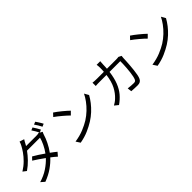

<svg xmlns="http://www.w3.org/2000/svg" viewBox="234 -2155 3531 3531"><g transform="rotate(-45 2000.0 -389.0)"><path d="M765 -806Q784 -779 807.5 -739.5Q831 -700 847 -669L794 -645L841 -617Q827 -592 818 -564Q798 -495 757.5 -412Q717 -329 661 -252Q693 -229 722 -207Q751 -185 775 -165L716 -96Q694 -116 666.5 -139Q639 -162 607 -186Q540 -112 446.5 -46Q353 20 226 68L154 5Q281 -33 377.5 -97.5Q474 -162 541 -235Q488 -274 432.5 -311.5Q377 -349 329 -379L383 -435Q433 -407 487.5 -371.5Q542 -336 594 -299Q643 -365 679 -440Q715 -515 730 -576H392Q344 -509 277.5 -439.5Q211 -370 127 -312L60 -363Q146 -417 209.5 -480.5Q273 -544 315.5 -605.5Q358 -667 381 -712Q389 -726 399 -749Q409 -772 413 -791L504 -762Q491 -743 479 -720Q467 -697 459 -683Q455 -675 449.5 -666Q444 -657 439 -648H709Q751 -648 775 -657L792 -647Q777 -677 754.5 -716Q732 -755 712 -783ZM875 -846Q888 -828 904 -803Q920 -778 935 -753.5Q950 -729 959 -710L905 -686Q889 -719 866 -757.5Q843 -796 822 -824Z M1227 -733Q1254 -715 1289 -689Q1324 -663 1360.5 -633Q1397 -603 1429 -575Q1461 -547 1482 -526L1419 -463Q1400 -483 1369.5 -510.5Q1339 -538 1303.5 -568Q1268 -598 1233 -625.5Q1198 -653 1170 -672ZM1141 -63Q1272 -83 1371 -124Q1470 -165 1541 -209Q1618 -258 1683 -320Q1748 -382 1797 -449Q1846 -516 1875 -577L1923 -492Q1889 -430 1839.5 -366Q1790 -302 1726.5 -243Q1663 -184 1587 -136Q1512 -89 1415.5 -46.5Q1319 -4 1194 19Z M2508 -787Q2506 -770 2504.5 -746.5Q2503 -723 2502 -705Q2501 -678 2500 -652.5Q2499 -627 2497 -602H2735Q2755 -602 2770.5 -603.5Q2786 -605 2799 -607L2855 -579Q2850 -551 2850 -530Q2849 -501 2846.5 -452.5Q2844 -404 2839.5 -346.5Q2835 -289 2828.5 -231Q2822 -173 2812.5 -124.5Q2803 -76 2789 -47Q2774 -16 2748.5 -1Q2723 14 2682 14Q2644 14 2602 11.5Q2560 9 2521 7L2511 -76Q2552 -71 2590.5 -68Q2629 -65 2660 -65Q2682 -65 2696 -72Q2710 -79 2718 -98Q2729 -121 2737.5 -161Q2746 -201 2752 -250.5Q2758 -300 2762 -351.5Q2766 -403 2767.5 -449Q2769 -495 2769 -527H2489Q2471 -384 2430.5 -281Q2390 -178 2328 -104.5Q2266 -31 2182 27L2109 -32Q2133 -45 2161.5 -64.5Q2190 -84 2212 -106Q2286 -174 2338 -273.5Q2390 -373 2410 -527H2242Q2213 -527 2183 -526.5Q2153 -526 2127 -523V-608Q2153 -605 2183 -603.5Q2213 -602 2241 -602H2417Q2419 -626 2420 -651.5Q2421 -677 2421 -704Q2421 -721 2419 -745Q2417 -769 2414 -787Z M3227 -733Q3254 -715 3289 -689Q3324 -663 3360.5 -633Q3397 -603 3429 -575Q3461 -547 3482 -526L3419 -463Q3400 -483 3369.5 -510.5Q3339 -538 3303.5 -568Q3268 -598 3233 -625.5Q3198 -653 3170 -672ZM3141 -63Q3272 -83 3371 -124Q3470 -165 3541 -209Q3618 -258 3683 -320Q3748 -382 3797 -449Q3846 -516 3875 -577L3923 -492Q3889 -430 3839.5 -366Q3790 -302 3726.5 -243Q3663 -184 3587 -136Q3512 -89 3415.5 -46.5Q3319 -4 3194 19Z"/></g></svg>

Font: Chiron Sans HK TT
Style: Regular
Weight: 400
Designer: Ryoko NISHIZUKA 西塚涼子 (kana, bopomofo & ideographs); Paul D. Hunt (Latin, Greek & Cyrillic); Sandoll Communications 산돌커뮤니
Foundry: Adobe
Version: Version 2.022;hotconv 1.0.109;makeotfexe 2.5.65596